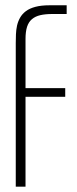

<svg xmlns="http://www.w3.org/2000/svg" viewBox="-20 -700 287 720"><path d="M39.1 -538.1Q39.1 -554.2 39.8 -571.3Q40.5 -588.4 43.9 -604Q47.4 -619.6 55.2 -633.5Q63 -647.5 76.9 -658Q90.8 -668.5 112.5 -674.3Q134.3 -680.2 166 -680.2H230V-647.5H176.3Q149.9 -647.5 131.1 -643.1Q112.3 -638.7 99.9 -628.2Q87.4 -617.7 81.5 -599.6Q75.7 -581.5 75.7 -554.2V-369.6H224.6V-336.9H75.7V0H39.1Z"/></svg>

Font: Tulpen One
Style: Regular
Weight: 400
Designer: Naima Ben Ayed
Foundry: Naima Ben Ayed, Anton Koovit
Version: Version 1.002